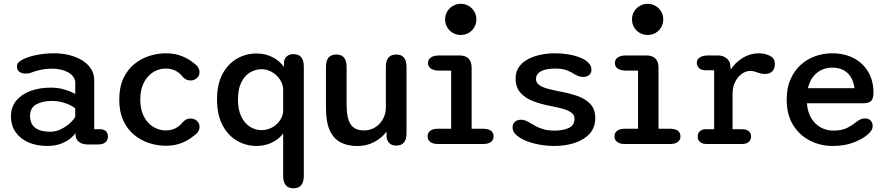

<svg xmlns="http://www.w3.org/2000/svg" viewBox="-20 -774 4758 1032"><path d="M451 2.5Q421 2.5 403.5 -12.2Q386 -27 386 -48.5V-59.5Q378.5 -46.5 358.5 -30Q338.5 -13.5 307.2 -1.5Q276 10.5 233.5 10.5Q178 10.5 134 -8.2Q90 -27 64.5 -62.8Q39 -98.5 39 -149Q39 -199 67.5 -233.2Q96 -267.5 144.2 -285.2Q192.5 -303 252 -303Q284 -303 311 -296.8Q338 -290.5 357.2 -282.2Q376.5 -274 384.5 -268.5V-328Q384.5 -347 373.8 -361.5Q363 -376 345.2 -385.8Q327.5 -395.5 305.2 -400.2Q283 -405 260 -405Q228.5 -405 199.2 -398.8Q170 -392.5 148.5 -384Q140 -380.5 132 -379.5Q124 -378.5 118 -378.5Q98 -378.5 84.5 -388Q71 -397.5 71 -416Q71 -432.5 83.5 -442.2Q96 -452 113 -459.5Q139 -471 180.5 -479.2Q222 -487.5 272 -487.5Q312.5 -487.5 350.8 -478.2Q389 -469 419.8 -450.8Q450.5 -432.5 468.5 -405.2Q486.5 -378 486.5 -342V-79.5H516.5Q538 -79.5 549 -69.2Q560 -59 560 -40Q560 -21.5 547.5 -9.5Q535 2.5 505 2.5ZM384.5 -191Q376 -199.5 356.8 -209Q337.5 -218.5 312.2 -225Q287 -231.5 260.5 -231.5Q208.5 -231.5 175 -213Q141.5 -194.5 141.5 -151.5Q141.5 -121 155 -102Q168.5 -83 193 -74.5Q217.5 -66 250 -66Q281 -66 308.8 -80Q336.5 -94 356.8 -112.8Q377 -131.5 384.5 -146.5Z M870.5 9.5Q828 9.5 784 -4.2Q740 -18 703 -47.5Q666 -77 643.5 -124.5Q621 -172 621 -239Q621 -306 643.5 -353.5Q666 -401 703 -430.5Q740 -460 784 -473.8Q828 -487.5 870.5 -487.5Q919.5 -487.5 957.8 -472.2Q996 -457 1022.5 -434Q1038 -424 1045.2 -411.2Q1052.5 -398.5 1052.5 -386.5Q1052.5 -366.5 1038 -354Q1023.5 -341.5 1005 -341.5Q990 -341.5 979.5 -347.2Q969 -353 960 -363.5Q945.5 -382.5 923 -394Q900.5 -405.5 870 -405.5Q846 -405.5 821.8 -395.5Q797.5 -385.5 777.8 -365Q758 -344.5 746 -313.2Q734 -282 734 -239Q734 -196.5 746 -165Q758 -133.5 777.8 -113.2Q797.5 -93 821.8 -83Q846 -73 870 -73Q900.5 -73 923 -84.5Q945.5 -96 960 -115Q969 -125 979.5 -131Q990 -137 1005 -137Q1023.5 -137 1038 -124.8Q1052.5 -112.5 1052.5 -92Q1052.5 -79.5 1045.2 -67.2Q1038 -55 1022.5 -45Q996 -21.5 957.8 -6Q919.5 9.5 870.5 9.5Z M1557.5 238Q1502 238 1502 171.5V-56Q1478 -25 1440.5 -7.2Q1403 10.5 1358.5 10.5Q1302.5 10.5 1254 -17.5Q1205.5 -45.5 1176 -101.2Q1146.5 -157 1146.5 -239Q1146.5 -321.5 1176 -376.5Q1205.5 -431.5 1254 -459Q1302.5 -486.5 1358.5 -486.5Q1405.5 -486.5 1444 -467.2Q1482.5 -448 1506.5 -414V-443.5Q1511 -463.5 1524.2 -473.2Q1537.5 -483 1557.5 -483Q1613 -483 1613 -416.5V171.5Q1613 238 1557.5 238ZM1386 -74.5Q1413.5 -74.5 1438.8 -87Q1464 -99.5 1481.2 -122Q1498.5 -144.5 1502 -172.5V-298Q1499 -327 1482 -350.5Q1465 -374 1439.5 -388Q1414 -402 1386 -402Q1352 -402 1323 -384.2Q1294 -366.5 1276.5 -330.5Q1259 -294.5 1259 -239Q1259 -185 1276.5 -148.2Q1294 -111.5 1323 -93Q1352 -74.5 1386 -74.5Z M1787.5 -481Q1843 -481 1843 -414.5V-210Q1843 -138.5 1864.8 -105.8Q1886.5 -73 1936 -73Q1970.5 -73 1997 -89.8Q2023.5 -106.5 2038.8 -134.8Q2054 -163 2054 -196.5V-414.5Q2054 -481 2110 -481Q2165 -481 2165 -414.5V-58Q2165 8.5 2110 8.5Q2068 8.5 2058 -33L2057.5 -66Q2032 -32.5 1991.5 -10.8Q1951 11 1900 11Q1848 11 1810.2 -9Q1772.5 -29 1752.2 -74Q1732 -119 1732 -194V-414.5Q1732 -481 1787.5 -481Z M2334.5 -82H2405V-394.5H2341.5Q2312.5 -394.5 2296.5 -405Q2280.5 -415.5 2280.5 -435.5Q2280.5 -455 2296.5 -465.5Q2312.5 -476 2341.5 -476H2448.5Q2515 -476 2515 -409.5V-82H2577Q2604 -82 2618.5 -71.5Q2633 -61 2633 -41Q2633 -21.5 2618.5 -10.8Q2604 0 2577 0H2334.5Q2307.5 0 2293 -10.8Q2278.5 -21.5 2278.5 -41Q2278.5 -61 2293 -71.5Q2307.5 -82 2334.5 -82ZM2372.5 -670Q2372.5 -693 2383.8 -712Q2395 -731 2414.2 -742.2Q2433.5 -753.5 2456.5 -753.5Q2480 -753.5 2499 -742.2Q2518 -731 2529.2 -712Q2540.5 -693 2540.5 -670Q2540.5 -646.5 2529.2 -627.2Q2518 -608 2499 -597Q2480 -586 2456.5 -586Q2433.5 -586 2414.2 -597Q2395 -608 2383.8 -627.2Q2372.5 -646.5 2372.5 -670Z M2960.5 10.5Q2918 10.5 2877.8 3Q2837.5 -4.5 2805.2 -18Q2773 -31.5 2754 -49.5Q2735 -67.5 2735 -88.5Q2735 -108.5 2747.8 -119.5Q2760.5 -130.5 2781 -130.5Q2791.5 -130.5 2802.8 -126.5Q2814 -122.5 2827.5 -114.5Q2843.5 -104.5 2861.8 -94.8Q2880 -85 2904 -78.5Q2928 -72 2960 -72Q3009 -72 3038.5 -86.8Q3068 -101.5 3068 -135.5Q3068 -155.5 3051.8 -168Q3035.5 -180.5 3007 -188.8Q2978.5 -197 2941 -204Q2887 -214 2844.2 -230.8Q2801.5 -247.5 2776.5 -276.5Q2751.5 -305.5 2751.5 -352Q2751.5 -389 2770 -414.8Q2788.5 -440.5 2819 -456.5Q2849.5 -472.5 2887 -480Q2924.5 -487.5 2962.5 -487.5Q2999.5 -487.5 3034.5 -481.8Q3069.5 -476 3097.8 -464.8Q3126 -453.5 3142.5 -437Q3159 -420.5 3159 -399.5Q3159 -380.5 3146.2 -370.5Q3133.5 -360.5 3114.5 -360.5Q3102.5 -360.5 3092.5 -363.8Q3082.5 -367 3071 -373.5Q3056.5 -383.5 3031 -394.5Q3005.5 -405.5 2963.5 -405.5Q2947.5 -405.5 2929.5 -403.2Q2911.5 -401 2896 -394.8Q2880.5 -388.5 2870.8 -377.5Q2861 -366.5 2861 -349.5Q2861 -330 2877 -318Q2893 -306 2920.2 -298.2Q2947.5 -290.5 2983 -283.5Q3037.5 -274 3082.2 -258.5Q3127 -243 3153.2 -215Q3179.5 -187 3179.5 -140Q3179.5 -88.5 3149.2 -55.2Q3119 -22 3069.2 -5.8Q3019.5 10.5 2960.5 10.5Z M3339 -82H3409.5V-394.5H3346Q3317 -394.5 3301 -405Q3285 -415.5 3285 -435.5Q3285 -455 3301 -465.5Q3317 -476 3346 -476H3453Q3519.5 -476 3519.5 -409.5V-82H3581.5Q3608.5 -82 3623 -71.5Q3637.5 -61 3637.5 -41Q3637.5 -21.5 3623 -10.8Q3608.5 0 3581.5 0H3339Q3312 0 3297.5 -10.8Q3283 -21.5 3283 -41Q3283 -61 3297.5 -71.5Q3312 -82 3339 -82ZM3377 -670Q3377 -693 3388.2 -712Q3399.5 -731 3418.8 -742.2Q3438 -753.5 3461 -753.5Q3484.5 -753.5 3503.5 -742.2Q3522.5 -731 3533.8 -712Q3545 -693 3545 -670Q3545 -646.5 3533.8 -627.2Q3522.5 -608 3503.5 -597Q3484.5 -586 3461 -586Q3438 -586 3418.8 -597Q3399.5 -608 3388.2 -627.2Q3377 -646.5 3377 -670Z M3917.5 -79.5H3967Q3993 -79.5 4005 -68.5Q4017 -57.5 4017 -40Q4017 -22.5 4004.8 -11.2Q3992.5 0 3967 0H3779.5Q3754.5 0 3742.2 -11.2Q3730 -22.5 3730 -40Q3730 -57.5 3741.5 -68.5Q3753 -79.5 3773 -79.5H3818.5V-396.5H3771.5Q3750.5 -396.5 3738 -407.5Q3725.5 -418.5 3725.5 -436.5Q3725.5 -455.5 3742 -465.8Q3758.5 -476 3787 -476H3839Q3861 -476 3878 -465.5Q3895 -455 3903.5 -436.5L3908 -400.5Q3933.5 -439.5 3973.2 -463.5Q4013 -487.5 4058.5 -487.5Q4091 -487.5 4118 -474.2Q4145 -461 4145 -431Q4145 -404.5 4131 -390.5Q4117 -376.5 4093 -376.5Q4079 -376.5 4069.2 -379Q4059.5 -381.5 4049.5 -385Q4040 -388.5 4032.2 -390.5Q4024.5 -392.5 4011 -392.5Q3988.5 -392.5 3967 -377Q3945.5 -361.5 3931.5 -334Q3917.5 -306.5 3917.5 -269Z M4453.5 10.5Q4391 10.5 4334.8 -17.5Q4278.5 -45.5 4243.5 -101Q4208.5 -156.5 4208.5 -239Q4208.5 -301.5 4229 -348Q4249.5 -394.5 4284 -425.5Q4318.5 -456.5 4362.2 -472Q4406 -487.5 4452.5 -487.5Q4519.5 -487.5 4569.5 -461Q4619.5 -434.5 4647.2 -386.8Q4675 -339 4675 -274.5Q4675 -245 4662.8 -232Q4650.5 -219 4620.5 -219H4317Q4321 -171 4341 -138.2Q4361 -105.5 4392 -88.8Q4423 -72 4458.5 -72Q4505.5 -72 4534 -86.8Q4562.5 -101.5 4582 -118Q4592.5 -126.5 4604.2 -132Q4616 -137.5 4630 -137.5Q4648.5 -137.5 4659.5 -126.2Q4670.5 -115 4670.5 -96.5Q4670.5 -82.5 4662.5 -71Q4654.5 -59.5 4641 -48.5Q4613 -25.5 4566.5 -7.5Q4520 10.5 4453.5 10.5ZM4322.5 -300H4573Q4565.5 -354 4534.8 -382.2Q4504 -410.5 4452 -410.5Q4424 -410.5 4397.8 -399Q4371.5 -387.5 4351.8 -363.2Q4332 -339 4322.5 -300Z"/></svg>

Font: Sono Medium
Style: Regular
Weight: 500
Designer: Tyler Finck
Foundry: Tyler Finck
Version: Version 2.112